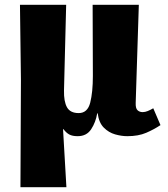

<svg xmlns="http://www.w3.org/2000/svg" viewBox="-20 -556 699 798"><path d="M65 222 67 -225 63 -536H255L246 -180Q245 -134 258.5 -110Q272 -86 307 -86Q344 -86 355 -129.5Q366 -173 366 -240L365 -536H557L544 -129Q543 -106 551.5 -98Q560 -90 573 -90Q583 -90 594 -94.5Q605 -99 617 -106L647 -36Q620 -18 587.5 -4Q555 10 509 10Q485 10 458.5 2.5Q432 -5 411.5 -25.5Q391 -46 386 -85H384Q378 -48 359 -19Q340 10 303 10Q281 10 268 3Q255 -4 244 -19H242L256 222Z"/></svg>

Font: Noto Serif SemiCondensed Black
Style: Regular
Weight: 900
Width: 4
Designer: Monotype Design Team
Foundry: Monotype Imaging Inc.
Version: Version 2.014; ttfautohint (v1.8.4.7-5d5b)